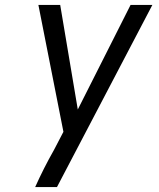

<svg xmlns="http://www.w3.org/2000/svg" viewBox="-20 -755 640 775"><path d="M210 0H122Q139 -38 158 -75.5Q177 -113 198 -150L236 -223L135 -735H223L294 -313L507 -735H595Z"/></svg>

Font: Iosevka Extended
Style: Italic
Weight: 400
Width: 7
Italic angle: -9°
Monospace: yes
Designer: Belleve Invis
Foundry: Belleve Invis
Version: Version 32.5.0; ttfautohint (v1.8.4)